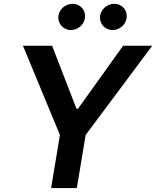

<svg xmlns="http://www.w3.org/2000/svg" viewBox="-20 -961 798 981"><path d="M97.3 -727.3 286.2 -271.3 241.1 0H372.5L417.6 -271.3L757.8 -727.3H609L378.6 -405.5H370.7L246.1 -727.3ZM278.8 -882.5C272.7 -842.3 302.2 -807.5 342.3 -807.5C377.8 -807.5 408.4 -834.5 413.4 -866.5C420.1 -908.4 392 -941.4 349.8 -941.4C316.8 -941.4 284.1 -916.2 278.8 -882.5ZM491.8 -882.5C485.1 -841.6 515.3 -807.5 555.4 -807.5C590.9 -807.5 621.4 -834.5 626.4 -866.5C633.2 -908.4 605.1 -941.4 562.9 -941.4C529.8 -941.4 497.9 -916.2 491.8 -882.5Z"/></svg>

Font: Margiela Sans Semi Bold
Style: Italic
Weight: 600
Italic angle: -9.39999°
Designer: Stefan Endress, Andreas Faust
Version: Version 1.100;FEAKit 1.0